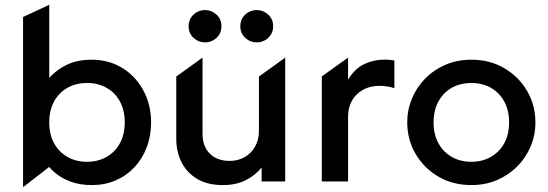

<svg xmlns="http://www.w3.org/2000/svg" viewBox="-20 -760 2296 804"><path d="M364.4 15Q315.1 15 275.4 0.5Q235.7 -14.1 206.5 -39.8Q177.4 -65.6 159.6 -99.1L199.1 -130V-71.1L76.6 23.8V-688.9L186.2 -740V-380.9L163.3 -405.6Q196.5 -453.2 246 -481.6Q295.4 -510 362.9 -510Q436.8 -510 493.1 -474.8Q549.4 -439.6 581.1 -380Q612.7 -320.4 612.7 -247.5Q612.7 -191.2 594.4 -143.2Q576.2 -95.1 543 -59.7Q509.8 -24.2 464.5 -4.6Q419.1 15 364.4 15ZM344.3 -82.5Q390.1 -82.5 425.8 -102.8Q461.6 -123 482 -159.9Q502.4 -196.9 502.4 -247.5Q502.4 -298.1 482.1 -335.2Q461.8 -372.3 426 -392.4Q390.3 -412.5 344.3 -412.5Q298.3 -412.5 262.6 -392.4Q226.9 -372.3 206.5 -335.2Q186.2 -298.1 186.2 -247.5Q186.2 -196.9 206.6 -159.9Q227.1 -123 262.8 -102.8Q298.5 -82.5 344.3 -82.5Z M914.1 15Q847.7 15 804.2 -11.7Q760.8 -38.4 739.4 -82.3Q718.1 -126.2 718.1 -178.4V-439.5L828.1 -518.8V-199.1Q828.1 -148.1 858.2 -117.2Q888.3 -86.2 942.1 -86.2Q976.8 -86.2 1004.5 -102.1Q1032.2 -117.9 1048.2 -146.3Q1064.3 -174.8 1064.3 -212.2V-439.5L1174.3 -518.8V0H1075.6V-58.5Q1046.6 -23.6 1006.7 -4.3Q966.8 15 914.1 15ZM838.6 -582.5Q811.2 -582.5 790.5 -601.4Q769.8 -620.3 769.8 -650.1Q769.8 -670.1 779.3 -685.4Q788.9 -700.8 804.6 -709.2Q820.3 -717.8 838.6 -717.8Q865.9 -717.8 886.6 -698.9Q907.3 -680.1 907.3 -650.1Q907.3 -630.2 897.8 -614.9Q888.2 -599.7 872.5 -591.1Q856.8 -582.5 838.6 -582.5ZM1055.1 -582.5Q1027.7 -582.5 1007 -601.4Q986.3 -620.3 986.3 -650.1Q986.3 -670.1 995.8 -685.4Q1005.4 -700.8 1021.1 -709.2Q1036.8 -717.8 1055.1 -717.8Q1082.4 -717.8 1103.1 -698.9Q1123.8 -680.1 1123.8 -650.1Q1123.8 -630.2 1114.3 -614.9Q1104.8 -599.7 1089 -591.1Q1073.3 -582.5 1055.1 -582.5Z M1327.6 0V-440.1L1437.6 -518.8V-426.6Q1465.5 -472.8 1505.2 -491.6Q1545 -510.4 1589.6 -510.4Q1599.8 -510.4 1610.5 -509.5Q1621.2 -508.7 1631.4 -507V-390.9Q1616.7 -395.6 1601.1 -398.1Q1585.4 -400.6 1570.1 -400.6Q1512.3 -400.6 1474.9 -365.4Q1437.6 -330.2 1437.6 -269.2V0Z M1953.7 15Q1875.8 15 1815.1 -20.8Q1754.5 -56.6 1719.9 -116.2Q1685.3 -175.9 1685.3 -247.5Q1685.3 -300.2 1705.2 -347.7Q1725 -395.2 1761.1 -431.7Q1797.2 -468.1 1846.2 -489.1Q1895.2 -510 1953.7 -510Q2031.6 -510 2092.2 -474.2Q2152.9 -438.4 2187.5 -378.8Q2222.1 -319.1 2222.1 -247.5Q2222.1 -194.8 2202.2 -147.3Q2182.4 -99.8 2146.2 -63.3Q2110.1 -26.9 2061.2 -5.9Q2012.3 15 1953.7 15ZM1953.7 -82.5Q1999.5 -82.5 2035.2 -102.8Q2070.9 -123 2091.4 -159.9Q2111.8 -196.9 2111.8 -247.5Q2111.8 -298.1 2091.5 -335.2Q2071.1 -372.3 2035.4 -392.4Q1999.7 -412.5 1953.7 -412.5Q1907.7 -412.5 1872 -392.4Q1836.2 -372.3 1815.9 -335.2Q1795.6 -298.1 1795.6 -247.5Q1795.6 -196.9 1816 -159.9Q1836.4 -123 1872.2 -102.8Q1907.9 -82.5 1953.7 -82.5Z"/></svg>

Font: Geologica-Sharp
Style: Regular
Weight: 100
Designer: Sindre Bremnes, Frode Helland
Foundry: Monokrom Skriftforlag AS
Version: Version 1.010;gftools[0.9.28]